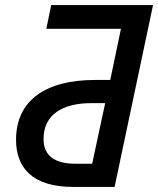

<svg xmlns="http://www.w3.org/2000/svg" viewBox="-20 -734 621 754"><path d="M266 0H430L581 -714H181L162 -621H455L413 -420H353C161 -420 43 -341 43 -185C43 -76 107 0 266 0ZM276 -91C197 -91 151 -121 151 -188C151 -285 227 -329 339 -329H393L342 -91Z"/></svg>

Font: Noto Sans Medium
Style: Italic
Weight: 500
Italic angle: -12°
Designer: Monotype Design Team
Foundry: Monotype Imaging Inc.
Version: Version 2.013